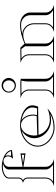

<svg xmlns="http://www.w3.org/2000/svg" viewBox="790 -1454 671 2290"><g transform="rotate(-90 1125.0 -309.5)"><path d="M140 -100C140 -51 102 -13 52 -2V0H368V-2C318 -13 280 -51 280 -100V-365L440 -340V-400L280 -375V-539C280 -574.3 311.8 -603 351 -603C380.7 -603 404.8 -578.7 404.8 -548.7C404.8 -525.3 394.1 -505.7 376 -490L377 -489L480 -502C480 -568.8 390.4 -623 280 -623C203 -623 140 -586 140 -540V-420C140 -395 117 -377 91 -371V-369C117 -363 140 -345 140 -320ZM248 -100C248 -63.9 272.7 -35.3 305.5 -12H104.5C133.6 -32.7 152 -63.3 152 -100V-320C152 -342.7 137.4 -359.7 120.6 -370C138.8 -381.1 152 -397.7 152 -420V-540C152 -574.2 204.2 -611 280 -611C293.4 -611 304.7 -610.3 318 -608.7C278.4 -599.5 248 -572.8 248 -539ZM408.4 -581.2C442.2 -562.5 462.7 -537.6 467.1 -512.5L409 -513.3C414.4 -524.6 416.8 -535.7 416.8 -548.7C416.8 -560.3 413.7 -571.6 408.4 -581.2ZM325.7 -370 423 -385V-355Z M709.9 -385.8C655.3 -351.4 621 -299.9 621 -238C621 -126.2 718.6 -35.4 838.9 -35.4C864.9 -35.4 886.9 -38.3 911.8 -45.6C862.8 -17.9 808.1 -5.9 746.8 -5.9C637.1 -5.9 532.4 -92.5 532.4 -195.6C532.4 -284.8 606.1 -362.2 709.9 -385.8ZM1013 -260C1013 -340 907.5 -405 775 -405C634.4 -405 520.4 -311.2 520.4 -195.6C520.4 -84.3 631.7 6.1 746.8 6.1C834.8 6.1 913 -19 974 -77L973 -78C929 -59 888.3 -50.4 838.9 -50.4C754.8 -50.4 683.4 -107.5 660.6 -185L998 -190C1007.1 -213.7 1013 -234.8 1013 -260ZM836.9 -387.9C920.8 -373.5 988 -323.9 988 -260C988 -239.4 983.3 -220.3 976.6 -201.9L896 -203.6C900.2 -217.5 903 -232.9 903 -248C903 -308.3 877.3 -360.7 836.9 -387.9ZM656.8 -200.1C654.3 -212.3 653 -225 653 -238C653 -324.7 707.7 -395 775 -395C840.1 -395 891 -330.8 891 -248C891 -234.5 888.4 -220.1 884.5 -207Z M1177 -540C1177 -577.5 1209.3 -608 1249 -608C1283.2 -608 1311 -577.5 1311 -540C1311 -500.8 1283.2 -469 1249 -469C1209.3 -469 1177 -500.8 1177 -540ZM1165 -540C1165 -493 1203 -455 1250 -455C1299.7 -455 1340 -493.1 1340 -540C1340 -586.9 1299.7 -625 1250 -625C1203.1 -625 1165 -586.9 1165 -540ZM1190 -100C1190 -51 1152 -13 1102 -2V0H1418V-2C1368 -13 1330 -51 1330 -100V-398L1280 -402L1102 -400V-398C1152 -387 1190 -349 1190 -300ZM1202 -100V-300C1202 -337.4 1182 -368.7 1153.7 -388.6L1279.6 -390L1308 -387.9C1302.1 -364.4 1298.3 -344.1 1298 -320V-100C1298 -63 1327.6 -31.8 1355.5 -12H1154.5C1183.6 -32.7 1202 -63.3 1202 -100Z M1610 -100C1610 -51 1572 -13 1522 -2V0H1838V-2C1788 -13 1750 -51 1750 -100V-341.4C1783 -355.1 1820.7 -367.5 1855.1 -367.5C1924 -367.5 1980 -311.3 1980 -242V-100C1980 -51 1942 -13 1892 -2V0H2208V-2C2158 -13 2120 -51 2120 -100V-287C2120 -352.1 2055.9 -405 1977 -405C1894.4 -405 1824.8 -384 1748.4 -351.6L1700 -402L1522 -400V-398C1572 -387 1610 -349 1610 -300ZM1718 -345.2V-100C1718 -63.9 1742.7 -35.3 1775.5 -12H1574.5C1603.6 -32.7 1622 -63.3 1622 -100V-300C1622 -337.4 1602 -368.7 1573.7 -388.6L1684.9 -389.9ZM1864.8 -379.2C1900.8 -388 1937.6 -393 1977 -393C2038.3 -393 2088 -345.5 2088 -287V-100C2088 -63.4 2112 -34.1 2145.5 -12H1944.5C1973.6 -32.7 1992 -63.3 1992 -100V-242C1992 -314.5 1935.9 -374 1864.8 -379.2Z"/></g></svg>

Font: SortefaxS01
Style: Medium
Weight: 500
Designer: gluk
Foundry: gluk
Version: Version 0.261